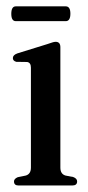

<svg xmlns="http://www.w3.org/2000/svg" viewBox="-20 -570 269 590"><path d="M165.5 -425V-55Q165.5 -35 181.5 -30.5L205 -26Q217 -21.5 217 -12.5Q217 0 202 0H37Q23 0 23 -12.5Q23 -20.5 34.5 -25.5L59 -30.5Q75 -35 75 -55V-362Q75 -377.5 63.5 -379.5L30 -380Q19.5 -383 19.5 -391.5Q19.5 -401 33.5 -406L125.5 -434.5Q134.5 -437.5 140.5 -439.5Q146.5 -441.5 151 -441.5Q165.5 -441.5 165.5 -425ZM14.7 -527.5Q14.7 -550.5 28.6 -550.5H182Q196.3 -550.5 196.3 -528Q196.3 -505 182 -505H28.6Q14.7 -505 14.7 -527.5Z"/></svg>

Font: Fraunces 144pt Soft
Style: Regular
Weight: 400
Version: Version 1.000;[0bf87f6ff]